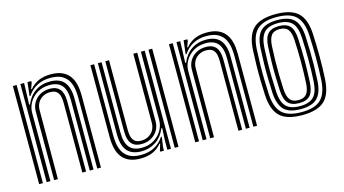

<svg xmlns="http://www.w3.org/2000/svg" viewBox="-72 -867 2031 1134"><g transform="rotate(-15 943.0 -300.0)"><path d="M406.6 0V-435.3Q406.6 -455.6 403.3 -481.8Q400 -508 387.8 -532.6Q375.6 -557.2 349.2 -573.2Q322.8 -589.3 276.5 -589.3Q230 -589.3 194.6 -570.4Q159.1 -551.5 136.4 -516.6H131.1L140.7 -600H163.5L163.8 -590.4L150.2 -553.4H155.2Q179.5 -582.5 211.4 -595.8Q243.3 -609.1 283.5 -609.1Q325 -609.1 352 -597.2Q378.9 -585.2 394.6 -565.7Q410.3 -546.3 417.7 -523.5Q425.1 -500.7 427.2 -478.6Q429.2 -456.5 429.2 -439.4V0ZM51.3 0V-600H74.2V0ZM142.9 0V-419.1Q142.9 -450.6 157.8 -475.2Q172.7 -499.8 198.4 -513.9Q224 -527.9 256.3 -527.9Q285.1 -527.9 301.6 -517.8Q318.2 -507.6 326 -491.9Q333.8 -476.2 336 -458.8Q338.2 -441.5 338.2 -427.2V0H315.3V-426Q315.3 -443.7 311.8 -462.7Q308.3 -481.8 295.1 -495Q281.9 -508.1 253.1 -508.1Q229.8 -508.1 210.2 -497.6Q190.6 -487.1 178.9 -467.7Q167.2 -448.3 167 -421.2L165.8 0ZM97.1 0V-600H119.9L115.6 -468.4H120.8Q140.5 -516.9 179.3 -543.3Q218.2 -569.7 269.7 -569.3Q328.9 -568.9 356.3 -534.8Q383.7 -500.7 383.7 -434V0H360.8V-431.2Q360.8 -490.5 337.2 -520.1Q313.6 -549.6 261.9 -549.6Q219.6 -549.6 187.7 -530.8Q155.7 -511.9 138 -481.8Q120.2 -451.6 120.2 -417.3V0Z M670.9 9.1Q629.4 9.1 602.4 -2.8Q575.4 -14.8 559.8 -34.3Q544.1 -53.7 536.8 -76.5Q529.4 -99.3 527.4 -121.5Q525.3 -143.7 525.3 -160.6V-600H548.1V-164.7Q548.1 -144.5 551.4 -118.3Q554.7 -92.1 566.9 -67.5Q579.1 -42.8 605.4 -26.8Q631.8 -10.7 678 -10.7Q725.9 -10.7 760.9 -29.9Q795.9 -49.2 818.1 -83.4H823.4L814.5 -21.5V0H791.6L791.4 -6.8L803.7 -46.6H799.3Q775.4 -17.5 743.5 -4.2Q711.5 9.1 670.9 9.1ZM880.3 0V-600H903.3V0ZM698.1 -72.1Q668.7 -72.1 652.1 -82.6Q635.6 -93.1 627.9 -109.1Q620.3 -125.2 618.4 -142.4Q616.4 -159.5 616.4 -172.8V-600H639.3V-174Q639.3 -156.6 642.8 -137.5Q646.4 -118.5 659.6 -105.2Q672.8 -91.9 701.4 -91.9Q724.8 -91.9 744.4 -102.4Q764 -112.9 775.8 -132.4Q787.7 -151.9 787.7 -178.8V-600H811.6V-180.9Q811.6 -149.5 796.7 -124.9Q781.7 -100.2 756.1 -86.1Q730.5 -72.1 698.1 -72.1ZM684.6 -30.7Q627.2 -31.1 599.1 -64.3Q571 -97.5 571 -166V-600H593.8V-168.8Q593.8 -109.5 617.4 -80Q640.9 -50.4 692.6 -50.4Q735.1 -50.4 766.9 -69.2Q798.7 -88.1 816.3 -118.3Q834 -148.6 834 -182.7V-600H857.4V0H835.2V-58L838.9 -131.6H833.5Q813.3 -81.6 773.9 -55.9Q734.4 -30.3 684.6 -30.7Z M1361.1 0V-435.3Q1361.1 -455.6 1357.8 -481.8Q1354.5 -508 1342.3 -532.6Q1330.1 -557.2 1303.7 -573.2Q1277.3 -589.3 1231 -589.3Q1184.5 -589.3 1149.1 -570.4Q1113.6 -551.5 1090.9 -516.6H1085.6L1095.2 -600H1118L1118.3 -590.4L1104.7 -553.4H1109.7Q1134 -582.5 1165.9 -595.8Q1197.8 -609.1 1238 -609.1Q1279.5 -609.1 1306.5 -597.2Q1333.4 -585.2 1349.1 -565.7Q1364.8 -546.3 1372.2 -523.5Q1379.6 -500.7 1381.7 -478.6Q1383.7 -456.5 1383.7 -439.4V0ZM1005.8 0V-600H1028.7V0ZM1097.4 0V-419.1Q1097.4 -450.6 1112.3 -475.2Q1127.2 -499.8 1152.9 -513.9Q1178.5 -527.9 1210.8 -527.9Q1239.6 -527.9 1256.1 -517.8Q1272.7 -507.6 1280.5 -491.9Q1288.3 -476.2 1290.5 -458.8Q1292.7 -441.5 1292.7 -427.2V0H1269.8V-426Q1269.8 -443.7 1266.3 -462.7Q1262.8 -481.8 1249.6 -495Q1236.4 -508.1 1207.6 -508.1Q1184.3 -508.1 1164.7 -497.6Q1145.1 -487.1 1133.4 -467.7Q1121.7 -448.3 1121.5 -421.2L1120.3 0ZM1051.6 0V-600H1074.4L1070.1 -468.4H1075.3Q1095 -516.9 1133.8 -543.3Q1172.7 -569.7 1224.2 -569.3Q1283.4 -568.9 1310.8 -534.8Q1338.2 -500.7 1338.2 -434V0H1315.3V-431.2Q1315.3 -490.5 1291.7 -520.1Q1268.1 -549.6 1216.4 -549.6Q1174.1 -549.6 1142.2 -530.8Q1110.2 -511.9 1092.5 -481.8Q1074.7 -451.6 1074.7 -417.3V0Z M1659.7 8.7Q1563.6 8.7 1522.2 -32Q1480.8 -72.7 1475.9 -162Q1473.7 -208.8 1472.8 -253.3Q1471.8 -297.7 1472.7 -343.2Q1473.5 -388.7 1475.9 -438.4Q1481 -530.9 1524.5 -569.8Q1568 -608.7 1659.7 -608.7Q1753.1 -608.7 1795.6 -569.1Q1838.1 -529.4 1842.8 -438.2Q1846.2 -368 1846.4 -300.5Q1846.7 -233 1842.8 -162Q1837.5 -69.5 1794.4 -30.4Q1751.2 8.7 1659.7 8.7ZM1659.7 -9.6Q1741.5 -9.6 1778.4 -45.7Q1815.3 -81.8 1819.9 -163.3Q1823.6 -232.7 1823.6 -297.9Q1823.5 -363.1 1819.9 -437.1Q1815.7 -517.9 1779.1 -554.1Q1742.5 -590.4 1659.7 -590.4Q1578 -590.4 1540.7 -554.8Q1503.4 -519.2 1498.8 -437.1Q1496.1 -383.8 1495.4 -338.7Q1494.6 -293.6 1495.6 -251.2Q1496.6 -208.9 1498.8 -163.2Q1503 -82.3 1539.8 -45.9Q1576.6 -9.6 1659.7 -9.6ZM1659.7 -27.9Q1587.6 -27.9 1556.6 -60.6Q1525.5 -93.4 1521.6 -165.1Q1519.3 -212.1 1518.4 -255.4Q1517.5 -298.7 1518.4 -342.8Q1519.3 -386.8 1521.8 -435.7Q1525.8 -509.4 1558.1 -540.8Q1590.5 -572.1 1659.7 -572.1Q1730.1 -572.1 1761.6 -540.2Q1793.2 -508.3 1797 -436.1Q1799.5 -386.2 1800.3 -342.2Q1801.1 -298.3 1800.3 -255.2Q1799.6 -212.2 1797 -164.6Q1793 -92.8 1761.6 -60.4Q1730.3 -27.9 1659.7 -27.9ZM1659.7 -46.3Q1717.6 -46.3 1744.1 -74.2Q1770.6 -102.1 1774.2 -166.8Q1777.7 -232.1 1777.8 -295.2Q1777.9 -358.3 1774.2 -434Q1770.9 -499.3 1743.9 -526.5Q1716.9 -553.7 1659.7 -553.7Q1599.8 -553.7 1573.9 -525Q1548 -496.3 1544.5 -433.7Q1542.3 -389.2 1541.4 -346.5Q1540.4 -303.7 1541.2 -259.5Q1542.1 -215.2 1544.5 -165.8Q1548 -102 1574.6 -74.1Q1601.1 -46.3 1659.7 -46.3ZM1659.7 -64.6Q1613.2 -64.6 1591.7 -88.3Q1570.3 -112.1 1567.4 -166.5Q1565.2 -214 1564.3 -257Q1563.3 -300 1564.2 -343.1Q1565 -386.1 1567.4 -433Q1570.4 -488.7 1592.3 -512Q1614.1 -535.4 1659.7 -535.4Q1705.9 -535.4 1727.3 -511.7Q1748.6 -488.1 1751.3 -433.2Q1755.1 -356.9 1754.9 -294.2Q1754.6 -231.5 1751.3 -167.4Q1748.3 -112.4 1727 -88.5Q1705.8 -64.6 1659.7 -64.6ZM1659.7 -82.9Q1694.2 -82.9 1710.1 -103Q1725.9 -123 1728.4 -168.5Q1731.6 -231.5 1731.9 -292.5Q1732.2 -353.5 1728.4 -432.1Q1726.2 -476.8 1710.5 -497Q1694.7 -517.1 1659.7 -517.1Q1623.9 -517.1 1608.3 -496.5Q1592.8 -475.8 1590.3 -432Q1588 -383.8 1587.1 -341.7Q1586.3 -299.6 1587.1 -257.7Q1588 -215.7 1590.3 -167.6Q1592.8 -123.5 1608.6 -103.2Q1624.4 -82.9 1659.7 -82.9Z"/></g></svg>

Font: Big Shoulders Inline Text Thin
Style: Regular
Weight: 100
Designer: Patric King
Foundry: XO Type Co
Version: Version 2.002